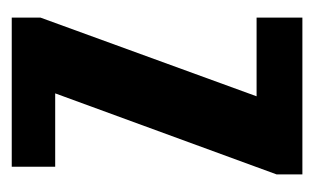

<svg xmlns="http://www.w3.org/2000/svg" viewBox="-124 -411 535 327"><g transform="rotate(-90 143.5 -247.5)"><path d="M10 0V-44L148 -421H23V-495H277V-446L143 -78H277V0Z"/></g></svg>

Font: Alumni Sans
Style: Bold
Weight: 700
Designer: Robert E. Leuschke
Foundry: Robert E. Leuschke
Version: Version 1.018